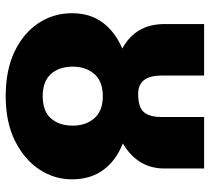

<svg xmlns="http://www.w3.org/2000/svg" viewBox="-52 -684 753 690"><g transform="rotate(90 325.0 -338.5)"><path d="M325 18Q231 18 164.5 -14Q98 -46 62.5 -100Q27 -154 27 -220Q27 -286 61 -331Q95 -376 154 -401Q66 -449 66 -552V-695H251V-542Q251 -458 317 -458Q365 -458 382.5 -478.5Q400 -499 400 -542V-695H585V-552Q585 -456 495 -403Q556 -379 590 -333Q624 -287 624 -220Q624 -157 588.5 -103Q553 -49 486 -15.5Q419 18 325 18ZM325 -115Q379 -115 405 -144.5Q431 -174 431 -223Q431 -270 404.5 -300.5Q378 -331 325 -331Q272 -331 245.5 -300.5Q219 -270 219 -223Q219 -174 245.5 -144.5Q272 -115 325 -115Z"/></g></svg>

Font: Trujillo ExtraBold
Style: Regular
Weight: 800
Designer: Fira Sans original fonts by bBox Type GmbH, Carrois Corporate GbR, & Edenspiekermann AG / Changes by Cristiano Sobral
Foundry: Fira Sans original fonts by bBox Type GmbH, Carrois Corporate GbR, & Edenspiekermann AG / Changes by Cristiano Sobral
Version: Version 4.301;July 28, 2020;FontCreator 13.0.0.2655 64-bit